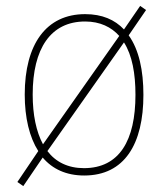

<svg xmlns="http://www.w3.org/2000/svg" viewBox="-20 -586 565 652"><path d="M467 -264C467 -347 452 -417 417 -466L476 -552L456 -566L401 -486C370 -519 327 -538 269 -538C137 -538 64 -436 64 -265C64 -186 80 -120 110 -73L39 32L59 46L125 -51C158 -12 205 10 266 10C403 10 467 -97 467 -264ZM91 -265C91 -421 152 -513 269 -513C320 -513 358 -494 385 -464L126 -96C103 -139 91 -196 91 -265ZM440 -264C440 -110 386 -15 265 -15C211 -15 169 -36 141 -73L401 -442C429 -398 440 -336 440 -264Z"/></svg>

Font: Noto Sans Devanagari SemiCondensed Thin
Style: Regular
Weight: 100
Width: 4
Designer: Jelle Bosma - Monotype Design Team
Foundry: Monotype Imaging Inc.
Version: Version 2.004